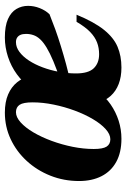

<svg xmlns="http://www.w3.org/2000/svg" viewBox="111 -605 508 770"><g transform="rotate(-90 365.0 -220.0)"><path d="M298.5 -454.5Q341 -454.5 371.2 -441.5Q401.5 -428.5 420.2 -405.2Q439 -382 446 -350L398.5 -351Q420 -383 452 -406.2Q484 -429.5 522.2 -442Q560.5 -454.5 599.5 -454.5Q646 -454.5 673.8 -442Q701.5 -429.5 714 -408.2Q726.5 -387 726.5 -361.5Q726.5 -337.5 717.5 -314.8Q708.5 -292 693 -275.5Q664.5 -264 632 -252.2Q599.5 -240.5 564.5 -229.8Q529.5 -219 493.5 -209.2Q457.5 -199.5 422 -191L424 -230.5Q471 -246 504.2 -260Q537.5 -274 559 -287Q580.5 -300 592.5 -313Q604.5 -326 609.2 -340Q614 -354 614 -369.5Q614 -383 610.2 -391.8Q606.5 -400.5 599.2 -405.2Q592 -410 581 -410Q560.5 -410 541.8 -396Q523 -382 507.2 -358Q491.5 -334 480 -303.2Q468.5 -272.5 462 -238Q455.5 -203.5 455.5 -169.5Q455.5 -119.5 476.2 -98Q497 -76.5 532.5 -76.5Q558 -76.5 579.8 -84.8Q601.5 -93 621.8 -112.5Q642 -132 662.5 -167H691Q662 -96.5 630.5 -57.2Q599 -18 562.2 -2.5Q525.5 13 479 13Q442 13 413.2 2Q384.5 -9 365.5 -30Q346.5 -51 338 -81L382.5 -80.5Q361 -51 331 -30.2Q301 -9.5 266 1.8Q231 13 193.5 13Q138.5 13 100.8 -7.8Q63 -28.5 43.5 -66.8Q24 -105 24 -157Q24 -218 45.5 -272Q67 -326 104.8 -367Q142.5 -408 192 -431.2Q241.5 -454.5 298.5 -454.5ZM191.5 -31.5Q211.5 -31.5 232.5 -50.5Q253.5 -69.5 272.5 -101.8Q291.5 -134 306.5 -174.5Q321.5 -215 330.5 -258.8Q339.5 -302.5 339.5 -343.5Q339.5 -380.5 329.8 -395.2Q320 -410 300 -410Q280 -410 259 -391Q238 -372 219 -339.8Q200 -307.5 185 -266.8Q170 -226 161.2 -182.5Q152.5 -139 152.5 -98Q152.5 -61 162.2 -46.2Q172 -31.5 191.5 -31.5Z"/></g></svg>

Font: Newsreader 24pt
Style: Bold Italic
Weight: 700
Italic angle: -17°
Designer: Hugues Gentile
Foundry: Production Type
Version: Version 1.003